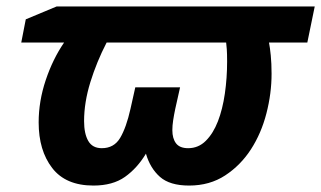

<svg xmlns="http://www.w3.org/2000/svg" viewBox="-20 -566 997 596"><path d="M60 -506 156 -546H957L934 -434H815Q818 -419 820.5 -394Q823 -369 823 -337Q823 -276 807 -214Q791 -152 759 -102.5Q727 -53 679 -21.5Q631 10 567 10Q507 10 476.5 -17Q446 -44 433 -89Q406 -44 368 -17Q330 10 270 10Q184 10 142 -44.5Q100 -99 100 -186Q100 -252 122 -317.5Q144 -383 179 -434H46ZM241 -190Q241 -151 254 -128.5Q267 -106 296 -106Q334 -106 353 -138Q372 -170 385 -228L400 -295H539L524 -228Q520 -209 517.5 -192.5Q515 -176 515 -162Q515 -136 526.5 -121Q538 -106 564 -106Q596 -106 619 -129Q642 -152 656.5 -189.5Q671 -227 678 -275.5Q685 -324 685 -375Q685 -400 684 -413Q683 -426 682 -434H311Q280 -374 260.5 -311Q241 -248 241 -190Z"/></svg>

Font: BC Sans
Style: Bold Italic
Weight: 700
Italic angle: -12°
Designer: Monotype Design Team
Province of B.C.
Foundry: Monotype Imaging Inc.
Version: Version 2.000;GOOG;noto-source:20170915:90ef993387c0